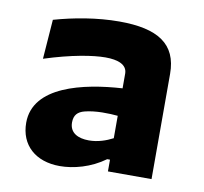

<svg xmlns="http://www.w3.org/2000/svg" viewBox="-67 -625 755 709"><g transform="rotate(10 310.0 -270.0)"><path d="M543 0V-394.5C543 -506.5 470 -552.5 325.5 -552.5C241.5 -552.5 156 -537 82 -516L71 -368C172 -400.5 251.5 -413 298 -413C344.5 -413 379.5 -400.5 379.5 -366.5V-311.5C233.5 -302.5 51 -262 51 -125C51 -41 109.5 11.5 200.5 11.5C252 11.5 315.5 -5 369 -44H379.5V0ZM217.5 -155C217.5 -183 231 -196.5 256 -203C296.5 -213.5 348 -211.5 379.5 -208.5V-124.5C354.5 -111.5 324 -100.5 290 -100.5C249.5 -100.5 217.5 -116 217.5 -155Z"/></g></svg>

Font: Monaspace Argon ExtraBold
Style: Bold
Weight: 800
Designer: Riley Cran & the Lettermatic Team
Foundry: Lettermatic
Version: Version 1.000 (Monaspace Argon)